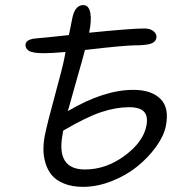

<svg xmlns="http://www.w3.org/2000/svg" viewBox="-20 -787 712 750"><path d="M304.2 -57.1Q261.7 -57.1 230.5 -69.8Q199.2 -82.5 182.4 -102.8Q165.5 -123 157.5 -150.4Q149.4 -177.7 149.7 -205.1Q149.9 -232.4 155.8 -261.2Q165.5 -308.6 195.3 -417.2Q225.1 -525.9 231.9 -562Q232.4 -565.4 233.9 -573Q235.4 -580.6 235.8 -584Q180.7 -579.1 150.9 -579.1Q106 -579.1 91.6 -589.4Q77.1 -599.6 80.1 -616.2Q84.5 -634.3 123 -637.2Q154.3 -639.6 249 -649.9Q251.5 -661.1 255.9 -683.1Q260.3 -705.1 262.2 -714.8Q272.5 -767.1 305.2 -767.1Q327.1 -767.1 332.8 -736.8Q338.4 -706.5 328.1 -659.2Q494.1 -675.8 543.9 -675.8Q567.4 -675.8 580.6 -664.3Q593.8 -652.8 590.8 -638.2Q587.9 -622.6 568.6 -616.2Q549.3 -609.9 508.8 -609.9Q466.8 -609.9 312 -591.8Q301.3 -551.3 277.3 -467.8Q253.4 -384.3 245.1 -353Q385.7 -436 501 -436Q570.8 -436 606.4 -401.1Q642.1 -366.2 627.9 -294.9Q620.1 -255.9 589.8 -213.9Q559.6 -171.9 516.6 -137Q473.6 -102.1 416.7 -79.6Q359.9 -57.1 304.2 -57.1ZM225.1 -265.1Q197.3 -125 312 -125Q394 -125 466.6 -178.5Q539.1 -231.9 551.8 -294.9Q559.1 -333 542.7 -350.6Q526.4 -368.2 483.9 -368.2Q433.1 -368.2 375.5 -349.1Q317.9 -330.1 227.1 -276.9Q225.1 -269 225.1 -265.1Z"/></svg>

Font: Shantell Sans Irregular
Style: Italic
Weight: 300
Italic angle: -11.31°
Designer: Stephen Nixon, Anya Danilova, Shantell Martin
Foundry: Arrow Type
Version: Version 1.006;[9816181b4]